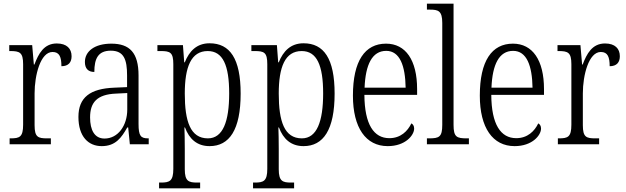

<svg xmlns="http://www.w3.org/2000/svg" viewBox="-20 -780 3384 1038"><path d="M32 0H255V-32H235C186 -32 167 -38 167 -103V-275C167 -374 199 -499 264 -499C302 -499 312 -471 312 -422C351 -422 367 -444 367 -476C367 -517 341 -545 287 -545C217 -545 188 -489 166 -431H163L154 -536H30V-504H35C86 -504 105 -497 105 -433V-106C105 -39 86 -32 37 -32H32Z M530 10C605 10 637 -36 668 -91H673L682 0H784V-32H781C741 -32 729 -45 729 -110V-372C729 -495 681 -544 582 -544C492 -544 439 -503 439 -445C439 -409 457 -391 490 -391C490 -464 511 -506 579 -506C650 -506 667 -458 667 -372V-309L598 -306C467 -301 404 -253 404 -148C404 -41 458 10 530 10ZM545 -31C491 -31 467 -77 467 -145C467 -225 503 -270 608 -274L668 -277V-188C668 -101 618 -31 545 -31Z M840 238H1062V207H1046C1000 207 979 200 979 135V25C979 -22 978 -64 977 -91H980C1003 -29 1045 10 1113 10C1220 10 1281 -78 1281 -274C1281 -463 1223 -546 1113 -546C1043 -546 1003 -503 979 -443H976L969 -536H831V-504H848C900 -504 917 -497 917 -433V133C917 199 897 207 850 207H840ZM1104 -32C1009 -32 979 -124 979 -274C979 -418 1013 -504 1103 -504C1185 -504 1219 -427 1219 -275C1219 -123 1185 -32 1104 -32Z M1348 238H1570V207H1554C1508 207 1487 200 1487 135V25C1487 -22 1486 -64 1485 -91H1488C1511 -29 1553 10 1621 10C1728 10 1789 -78 1789 -274C1789 -463 1731 -546 1621 -546C1551 -546 1511 -503 1487 -443H1484L1477 -536H1339V-504H1356C1408 -504 1425 -497 1425 -433V133C1425 199 1405 207 1358 207H1348ZM1612 -32C1517 -32 1487 -124 1487 -274C1487 -418 1521 -504 1611 -504C1693 -504 1727 -427 1727 -275C1727 -123 1693 -32 1612 -32Z M2076 10C2172 10 2219 -49 2219 -85C2219 -100 2212 -109 2204 -113C2184 -71 2146 -33 2085 -33C2001 -33 1951 -107 1950 -267H2235V-298C2235 -455 2173 -544 2067 -544C1953 -544 1888 -451 1888 -263C1888 -89 1958 10 2076 10ZM2173 -306H1951C1956 -431 1992 -505 2068 -505C2142 -505 2171 -424 2173 -306Z M2288 0H2515V-32H2504C2449 -32 2432 -39 2432 -105V-760H2288V-728H2303C2349 -728 2371 -722 2371 -656V-105C2371 -39 2354 -32 2299 -32H2288Z M2762 10C2858 10 2905 -49 2905 -85C2905 -100 2898 -109 2890 -113C2870 -71 2832 -33 2771 -33C2687 -33 2637 -107 2636 -267H2921V-298C2921 -455 2859 -544 2753 -544C2639 -544 2574 -451 2574 -263C2574 -89 2644 10 2762 10ZM2859 -306H2637C2642 -431 2678 -505 2754 -505C2828 -505 2857 -424 2859 -306Z M2996 0H3219V-32H3199C3150 -32 3131 -38 3131 -103V-275C3131 -374 3163 -499 3228 -499C3266 -499 3276 -471 3276 -422C3315 -422 3331 -444 3331 -476C3331 -517 3305 -545 3251 -545C3181 -545 3152 -489 3130 -431H3127L3118 -536H2994V-504H2999C3050 -504 3069 -497 3069 -433V-106C3069 -39 3050 -32 3001 -32H2996Z"/></svg>

Font: Noto Serif Myanmar Condensed Light
Style: Regular
Weight: 300
Width: 3
Designer: Ben Mitchell and the Monotype Design Team
Foundry: Monotype Imaging Inc.
Version: Version 2.106